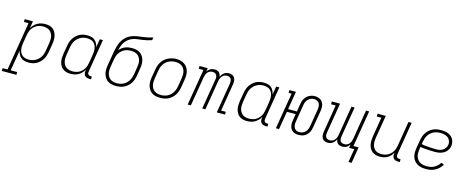

<svg xmlns="http://www.w3.org/2000/svg" viewBox="-92 -1526 6135 2523"><g transform="rotate(15 2975.5 -265.0)"><path d="M-49 205V167H18L127 -492H65V-530H177L161 -432Q175 -457 195 -478Q215 -499 240 -513Q265 -527 292 -532.5Q319 -538 346 -538Q346 -538 346 -538Q346 -538 346 -538Q374 -538 401.5 -531Q429 -524 449.5 -507.5Q470 -491 483 -467Q496 -443 501.5 -416.5Q507 -390 506 -361.5Q505 -333 500 -304L482 -194Q477 -168 468.5 -142Q460 -116 445 -92Q430 -68 409 -48Q388 -28 363 -15Q338 -2 311.5 3Q285 8 258 8Q230 8 203 1Q176 -6 156 -23Q136 -40 124.5 -64Q113 -88 108 -114L61 167H149V205ZM250 -30Q273 -30 295.5 -34.5Q318 -39 339 -50Q360 -61 378 -77.5Q396 -94 409 -114Q422 -134 429 -156Q436 -178 440 -201L458 -311Q462 -334 462.5 -357.5Q463 -381 458 -403Q453 -425 441.5 -444Q430 -463 412.5 -476Q395 -489 372.5 -494.5Q350 -500 327 -500Q305 -500 283 -495.5Q261 -491 240.5 -480.5Q220 -470 202.5 -453.5Q185 -437 173 -417.5Q161 -398 154.5 -376.5Q148 -355 144 -333L126 -223Q122 -200 121 -176.5Q120 -153 124 -131Q128 -109 138.5 -89Q149 -69 166 -55.5Q183 -42 205 -36Q227 -30 250 -30Z M829 8Q801 8 774 1Q747 -6 726 -22.5Q705 -39 692 -63Q679 -87 673.5 -113.5Q668 -140 669.5 -168.5Q671 -197 675 -226L694 -336Q698 -362 706.5 -388Q715 -414 730 -438Q745 -462 766 -482Q787 -502 812 -515Q837 -528 863.5 -533Q890 -538 917 -538Q946 -538 972.5 -531Q999 -524 1019 -507Q1039 -490 1051 -466Q1063 -442 1067 -416L1086 -530H1129L1055 -81Q1053 -71 1054.5 -61Q1056 -51 1062 -44Q1068 -37 1077.5 -33.5Q1087 -30 1097 -30H1112V8H1091Q1073 8 1055.5 3Q1038 -2 1026.5 -14.5Q1015 -27 1012 -45Q1009 -63 1012 -81L1015 -98Q1001 -73 980.5 -52Q960 -31 935.5 -17Q911 -3 883.5 2.5Q856 8 829 8Q829 8 829 8Q829 8 829 8ZM849 -30Q870 -30 892.5 -34.5Q915 -39 935 -49.5Q955 -60 972.5 -76.5Q990 -93 1002 -112.5Q1014 -132 1020.5 -153.5Q1027 -175 1031 -197L1049 -307Q1053 -330 1054 -353.5Q1055 -377 1051 -399Q1047 -421 1036.5 -441Q1026 -461 1009.5 -474.5Q993 -488 970.5 -494Q948 -500 925 -500Q902 -500 879.5 -495.5Q857 -491 836 -480Q815 -469 797 -452.5Q779 -436 766.5 -416Q754 -396 746.5 -374Q739 -352 735 -329L717 -219Q713 -196 712.5 -172.5Q712 -149 717 -127Q722 -105 733.5 -86Q745 -67 762.5 -54Q780 -41 802.5 -35.5Q825 -30 849 -30Z M1448 8Q1419 8 1390.5 2Q1362 -4 1338.5 -19.5Q1315 -35 1299.5 -58.5Q1284 -82 1276.5 -109Q1269 -136 1269.5 -166Q1270 -196 1275 -226L1292 -326Q1294 -337 1295.5 -348Q1297 -359 1299 -370Q1304 -402 1310 -433.5Q1316 -465 1325.5 -497Q1335 -529 1350 -559.5Q1365 -590 1388 -615.5Q1411 -641 1441 -658.5Q1471 -676 1503 -685Q1535 -694 1567 -698Q1599 -702 1632 -706.5Q1665 -711 1697 -718Q1729 -725 1760 -735L1754 -697Q1724 -686 1693.5 -679Q1663 -672 1631.5 -667.5Q1600 -663 1569 -659.5Q1538 -656 1507.5 -646.5Q1477 -637 1450 -617.5Q1423 -598 1404 -571.5Q1385 -545 1374 -514.5Q1363 -484 1357 -454Q1372 -473 1392 -488Q1412 -503 1434.5 -512Q1457 -521 1480 -524.5Q1503 -528 1526 -528Q1556 -528 1584.5 -522Q1613 -516 1636 -500.5Q1659 -485 1674.5 -461.5Q1690 -438 1697 -411Q1704 -384 1703.5 -354Q1703 -324 1698 -295L1682 -194Q1677 -167 1668 -140.5Q1659 -114 1643 -89.5Q1627 -65 1605 -45.5Q1583 -26 1557 -13.5Q1531 -1 1503 3.5Q1475 8 1448 8ZM1449 -30Q1472 -30 1495 -34.5Q1518 -39 1539 -49.5Q1560 -60 1578 -77Q1596 -94 1608.5 -114Q1621 -134 1628.5 -156Q1636 -178 1640 -201L1656 -301Q1660 -324 1661 -348Q1662 -372 1657 -394Q1652 -416 1640 -435Q1628 -454 1610.5 -466.5Q1593 -479 1570.5 -484.5Q1548 -490 1524 -490Q1501 -490 1478.5 -486Q1456 -482 1435 -471.5Q1414 -461 1396 -444.5Q1378 -428 1365 -408Q1352 -388 1345 -366Q1338 -344 1334 -321L1317 -219Q1313 -196 1312.5 -172.5Q1312 -149 1317 -127Q1322 -105 1333.5 -86Q1345 -67 1363 -54Q1381 -41 1403.5 -35.5Q1426 -30 1449 -30Z M2048 8Q2019 8 1990.5 2Q1962 -4 1938.5 -19.5Q1915 -35 1899.5 -58.5Q1884 -82 1876.5 -109Q1869 -136 1869.5 -166Q1870 -196 1875 -226L1894 -336Q1898 -363 1907 -389.5Q1916 -416 1932 -440.5Q1948 -465 1970 -484.5Q1992 -504 2018 -516Q2044 -528 2071.5 -534.5Q2099 -541 2127 -541Q2156 -541 2184.5 -533.5Q2213 -526 2236.5 -510.5Q2260 -495 2275.5 -472Q2291 -449 2298.5 -421.5Q2306 -394 2305.5 -364Q2305 -334 2300 -304L2282 -194Q2277 -167 2268 -140.5Q2259 -114 2243 -89.5Q2227 -65 2205 -45.5Q2183 -26 2157 -13.5Q2131 -1 2103 3.5Q2075 8 2048 8ZM2049 -30Q2072 -30 2095 -34.5Q2118 -39 2139 -49.5Q2160 -60 2178 -77Q2196 -94 2208.5 -114Q2221 -134 2228.5 -156Q2236 -178 2240 -201L2258 -311Q2262 -334 2262.5 -358Q2263 -382 2258 -404Q2253 -426 2241 -445Q2229 -464 2211 -476.5Q2193 -489 2170 -494.5Q2147 -500 2123 -500Q2101 -500 2078.5 -495Q2056 -490 2035 -479.5Q2014 -469 1996 -452.5Q1978 -436 1965.5 -415.5Q1953 -395 1946 -373.5Q1939 -352 1935 -329L1917 -219Q1913 -196 1912.5 -172.5Q1912 -149 1917 -127Q1922 -105 1933.5 -86Q1945 -67 1963 -54Q1981 -41 2003.5 -35.5Q2026 -30 2049 -30Z M2424 0 2506 -492H2443V-530H2555L2547 -482Q2555 -495 2566.5 -506Q2578 -517 2591 -524.5Q2604 -532 2618.5 -535Q2633 -538 2648 -538Q2664 -538 2680 -533.5Q2696 -529 2707.5 -518.5Q2719 -508 2725.5 -493.5Q2732 -479 2735 -463Q2742 -479 2753.5 -493.5Q2765 -508 2779.5 -518.5Q2794 -529 2811 -533.5Q2828 -538 2845 -538Q2869 -538 2890 -528Q2911 -518 2921.5 -498.5Q2932 -479 2933 -455Q2934 -431 2930 -407L2869 -38H2932V0H2820L2889 -414Q2891 -430 2889.5 -446.5Q2888 -463 2880 -475.5Q2872 -488 2857 -494Q2842 -500 2826 -500Q2808 -500 2790 -492Q2772 -484 2759.5 -469Q2747 -454 2740.5 -436Q2734 -418 2731 -400L2665 0H2622L2691 -414Q2694 -430 2692.5 -446.5Q2691 -463 2682.5 -475.5Q2674 -488 2659.5 -494Q2645 -500 2628 -500Q2610 -500 2592 -492Q2574 -484 2562 -469Q2550 -454 2543.5 -436Q2537 -418 2534 -400L2467 0Z M3229 8Q3201 8 3174 1Q3147 -6 3126 -22.5Q3105 -39 3092 -63Q3079 -87 3073.5 -113.5Q3068 -140 3069.5 -168.5Q3071 -197 3075 -226L3094 -336Q3098 -362 3106.5 -388Q3115 -414 3130 -438Q3145 -462 3166 -482Q3187 -502 3212 -515Q3237 -528 3263.5 -533Q3290 -538 3317 -538Q3346 -538 3372.5 -531Q3399 -524 3419 -507Q3439 -490 3451 -466Q3463 -442 3467 -416L3486 -530H3529L3455 -81Q3453 -71 3454.5 -61Q3456 -51 3462 -44Q3468 -37 3477.5 -33.5Q3487 -30 3497 -30H3512V8H3491Q3473 8 3455.5 3Q3438 -2 3426.5 -14.5Q3415 -27 3412 -45Q3409 -63 3412 -81L3415 -98Q3401 -73 3380.5 -52Q3360 -31 3335.5 -17Q3311 -3 3283.5 2.5Q3256 8 3229 8Q3229 8 3229 8Q3229 8 3229 8ZM3249 -30Q3270 -30 3292.5 -34.5Q3315 -39 3335 -49.5Q3355 -60 3372.5 -76.5Q3390 -93 3402 -112.5Q3414 -132 3420.5 -153.5Q3427 -175 3431 -197L3449 -307Q3453 -330 3454 -353.5Q3455 -377 3451 -399Q3447 -421 3436.5 -441Q3426 -461 3409.5 -474.5Q3393 -488 3370.5 -494Q3348 -500 3325 -500Q3302 -500 3279.5 -495.5Q3257 -491 3236 -480Q3215 -469 3197 -452.5Q3179 -436 3166.5 -416Q3154 -396 3146.5 -374Q3139 -352 3135 -329L3117 -219Q3113 -196 3112.5 -172.5Q3112 -149 3117 -127Q3122 -105 3133.5 -86Q3145 -67 3162.5 -54Q3180 -41 3202.5 -35.5Q3225 -30 3249 -30Z M3933 8Q3913 8 3892.5 3.5Q3872 -1 3856 -12Q3840 -23 3829 -39.5Q3818 -56 3813.5 -75.5Q3809 -95 3809 -116Q3809 -137 3813 -158L3827 -246H3708L3667 0H3624L3706 -492H3665V-530H3755L3714 -284H3834L3852 -394Q3855 -413 3861 -431.5Q3867 -450 3878 -467.5Q3889 -485 3904 -499Q3919 -513 3937 -522Q3955 -531 3974 -535.5Q3993 -540 4012 -540Q4033 -540 4053 -534.5Q4073 -529 4089 -518Q4105 -507 4116 -490.5Q4127 -474 4132 -454.5Q4137 -435 4136.5 -414Q4136 -393 4133 -372L4093 -136Q4090 -117 4084 -98.5Q4078 -80 4067.5 -63Q4057 -46 4042 -31.5Q4027 -17 4009 -8Q3991 1 3971.5 4.5Q3952 8 3933 8ZM3934 -30Q3934 -30 3934 -30Q3934 -30 3934 -30Q3956 -30 3977.5 -38Q3999 -46 4015 -62.5Q4031 -79 4039.5 -100Q4048 -121 4052 -142L4091 -378Q4094 -401 4093 -423Q4092 -445 4082 -463.5Q4072 -482 4052 -491Q4032 -500 4010 -500Q3988 -500 3967 -491.5Q3946 -483 3930 -466.5Q3914 -450 3905.5 -429.5Q3897 -409 3894 -388L3855 -152Q3852 -137 3851.5 -122Q3851 -107 3854 -93.5Q3857 -80 3863.5 -67.5Q3870 -55 3881 -46.5Q3892 -38 3906 -34Q3920 -30 3934 -30Z M4660 182 4690 0H4620L4628 -48Q4620 -35 4609 -24Q4598 -13 4584.5 -5.5Q4571 2 4556.5 5Q4542 8 4528 8Q4511 8 4495 3.5Q4479 -1 4467.5 -11.5Q4456 -22 4449.5 -36.5Q4443 -51 4440 -67Q4433 -51 4422 -36.5Q4411 -22 4396 -11.5Q4381 -1 4364 3.5Q4347 8 4330 8Q4306 8 4285 -2Q4264 -12 4253.5 -31.5Q4243 -51 4242 -75Q4241 -99 4245 -123L4306 -492H4243V-530H4355L4287 -116Q4284 -100 4285.5 -83.5Q4287 -67 4295.5 -54.5Q4304 -42 4318.5 -36Q4333 -30 4349 -30Q4367 -30 4385 -38Q4403 -46 4415.5 -61Q4428 -76 4434.5 -94Q4441 -112 4444 -130L4510 -530H4553L4484 -116Q4482 -100 4483 -83.5Q4484 -67 4492.5 -54.5Q4501 -42 4516 -36Q4531 -30 4547 -30Q4565 -30 4583 -38Q4601 -46 4613.5 -61Q4626 -76 4632.5 -94Q4639 -112 4642 -130L4708 -530H4751L4669 -38H4739L4703 182Z M5040 8Q5012 8 4984.5 1Q4957 -6 4936 -22.5Q4915 -39 4901.5 -62.5Q4888 -86 4882.5 -113Q4877 -140 4878 -168.5Q4879 -197 4883 -226L4927 -492H4865V-530H4977L4925 -219Q4921 -196 4920.5 -173Q4920 -150 4924 -128.5Q4928 -107 4938.5 -87.5Q4949 -68 4966 -55Q4983 -42 5004.5 -36Q5026 -30 5049 -30Q5071 -30 5093 -34.5Q5115 -39 5135.5 -49.5Q5156 -60 5173 -76.5Q5190 -93 5202 -112.5Q5214 -132 5220.5 -153.5Q5227 -175 5231 -197L5286 -530H5329L5255 -81Q5253 -71 5254.5 -61Q5256 -51 5262 -44Q5268 -37 5277.5 -33.5Q5287 -30 5297 -30H5312V8H5291Q5273 8 5255.5 3Q5238 -2 5226.5 -14.5Q5215 -27 5212 -45Q5209 -63 5212 -81L5214 -95Q5201 -71 5182.5 -50.5Q5164 -30 5140.5 -16.5Q5117 -3 5091 2.5Q5065 8 5040 8Z M5667 8Q5644 8 5621 5Q5598 2 5577 -5.5Q5556 -13 5538 -25Q5520 -37 5506.5 -54Q5493 -71 5484.5 -91Q5476 -111 5472.5 -133.5Q5469 -156 5470.5 -179.5Q5472 -203 5475 -226L5494 -336Q5498 -363 5507 -390Q5516 -417 5532.5 -441.5Q5549 -466 5571.5 -485.5Q5594 -505 5620.5 -517Q5647 -529 5675 -533.5Q5703 -538 5730 -538Q5755 -538 5779.5 -534.5Q5804 -531 5826 -522Q5848 -513 5866 -498Q5884 -483 5895.5 -462Q5907 -441 5911 -416.5Q5915 -392 5911 -368Q5908 -347 5898 -328Q5888 -309 5873 -293Q5858 -277 5839 -266.5Q5820 -256 5800 -250Q5780 -244 5759.5 -242Q5739 -240 5719 -240Q5694 -240 5669 -241.5Q5644 -243 5619.5 -243.5Q5595 -244 5571 -247Q5547 -250 5523 -255L5517 -219Q5513 -195 5513 -170Q5513 -145 5520 -122.5Q5527 -100 5541 -81.5Q5555 -63 5575 -51.5Q5595 -40 5618.5 -35Q5642 -30 5667 -30Q5692 -30 5717.5 -35Q5743 -40 5766.5 -52.5Q5790 -65 5809.5 -83.5Q5829 -102 5843 -125L5881 -108Q5864 -80 5840.5 -57Q5817 -34 5788 -19Q5759 -4 5728 2Q5697 8 5667 8ZM5726 -277Q5749 -277 5772 -281Q5795 -285 5816 -297.5Q5837 -310 5851 -330.5Q5865 -351 5869 -374Q5872 -392 5868.5 -410.5Q5865 -429 5856 -444.5Q5847 -460 5833 -470.5Q5819 -481 5802.5 -487.5Q5786 -494 5767 -497Q5748 -500 5730 -500Q5707 -500 5684 -496Q5661 -492 5639 -481.5Q5617 -471 5598.5 -454.5Q5580 -438 5567 -417.5Q5554 -397 5546.5 -374.5Q5539 -352 5535 -329L5530 -294Q5553 -288 5577.5 -285.5Q5602 -283 5627 -282Q5652 -281 5676.5 -279Q5701 -277 5726 -277Z"/></g></svg>

Font: Iosevka Slab XLtEx
Style: Italic
Weight: 200
Width: 7
Italic angle: -9°
Monospace: yes
Designer: Belleve Invis
Foundry: Belleve Invis
Version: Version 11.1.0; ttfautohint (v1.8.3)